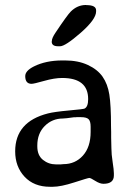

<svg xmlns="http://www.w3.org/2000/svg" viewBox="-20 -733 542 754"><path d="M270.5 -272.5Q236.3 -267.6 227.1 -267.6Q185.1 -267.6 155.8 -238.3Q126.5 -209 126.5 -161.6V-158.2Q126.5 -123 148.7 -105.2Q170.9 -87.4 200.2 -87.4H218.3Q225.1 -88.4 229 -88.4Q275.4 -88.4 305.7 -122.1Q335.9 -155.8 335.9 -214.8V-235.4Q335.9 -256.8 327.9 -264.9Q319.8 -272.9 297.9 -272.9H280.8L277.3 -272.5ZM215.8 -551.3H208.5Q183.1 -551.3 183.1 -569.3L183.6 -571.8Q183.6 -583.5 197.8 -604.5Q243.7 -673.3 257.8 -687.5Q283.7 -713.4 317.4 -713.4L319.8 -712.9Q357.4 -712.9 357.4 -692.4V-688Q357.4 -657.2 296.9 -604.2Q236.3 -551.3 215.8 -551.3ZM326.2 -343.8Q326.2 -426.8 224.1 -426.8Q193.8 -426.8 153.3 -415.3Q112.8 -403.8 104 -403.8Q79.1 -403.8 79.1 -434.1Q79.1 -455.1 113.3 -472.2Q160.2 -495.6 224.6 -495.6H235.8Q286.6 -495.6 324.7 -478Q362.8 -460.4 382.8 -431.9Q402.8 -403.3 409.4 -361.6Q416 -319.8 416 -236.3L416.5 -214.4Q416.5 -203.6 416.5 -192.9L417.5 -150.4Q417.5 -127.4 422.4 -96.4Q427.2 -65.4 427.2 -52.7V-43.9Q427.2 -11.2 386.2 -11.2Q372.1 -11.2 354 -22.7Q335.9 -34.2 330.8 -34.2Q325.7 -34.2 272.2 -16.8Q218.8 0.5 187 0.5H176.3Q113.3 0.5 76.4 -39.1Q39.6 -78.6 39.6 -138.7Q39.6 -254.9 168.5 -287.6Q192.9 -293.9 250 -299.1Q307.1 -304.2 312 -306.6Q326.2 -313.5 326.2 -343.8Z"/></svg>

Font: Averia Sans Libre Light
Style: Regular
Weight: 300
Version: Version 1.002